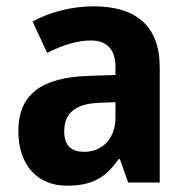

<svg xmlns="http://www.w3.org/2000/svg" viewBox="-20 -577 594 607"><path d="M276 -557C207 -557 138 -539 83 -509L129 -410C178 -434 222 -449 268 -449C317 -449 345 -421 345 -366V-340L258 -337C112 -332 38 -279 38 -163C38 -56 97 10 192 10C273 10 314 -16 355 -74H359L385 0H485V-364C485 -494 411 -557 276 -557ZM294 -252 345 -254V-206C345 -137 302 -97 246 -97C207 -97 183 -115 183 -162C183 -215 213 -249 294 -252Z"/></svg>

Font: Noto Sans Kannada SemiCondensed
Style: Bold
Weight: 700
Width: 4
Designer: Jelle Bosma - Monotype Design Team
Foundry: Monotype Imaging Inc.
Version: Version 2.005